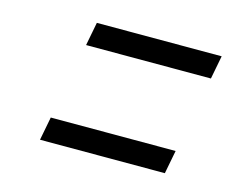

<svg xmlns="http://www.w3.org/2000/svg" viewBox="-66 -685 800 619"><g transform="rotate(15 333.5 -375.5)"><path d="M123.7 -247.4H540.4L525.4 -169.3H108.7ZM188.2 -580.7H604.8L589.8 -502.6H173.2Z"/></g></svg>

Font: Monoid
Style: Italic
Weight: 400
Width: 4
Italic angle: -11°
Monospace: yes
Version: Version 0.61